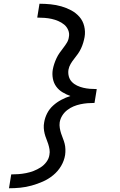

<svg xmlns="http://www.w3.org/2000/svg" viewBox="-20 -853 640 1026"><path d="M28 153 40 79Q60 79 79.5 77.5Q99 76 119.5 72Q140 68 159.5 60.5Q179 53 197 41.5Q215 30 228 12.5Q241 -5 244 -25Q247 -40 244.5 -55Q242 -70 237.5 -84Q233 -98 227.5 -111.5Q222 -125 218.5 -139Q215 -153 214 -168.5Q213 -184 216 -199Q220 -224 232 -247.5Q244 -271 264 -289Q284 -307 307.5 -319.5Q331 -332 356 -340Q334 -348 314 -360Q294 -372 280.5 -390.5Q267 -409 262.5 -433Q258 -457 262 -481Q265 -497 270 -512Q275 -527 282 -542Q289 -557 298.5 -570.5Q308 -584 318.5 -597.5Q329 -611 337.5 -625Q346 -639 348 -655Q352 -674 344.5 -692Q337 -710 323 -721.5Q309 -733 291.5 -740.5Q274 -748 256 -752Q238 -756 218 -757.5Q198 -759 179 -759L191 -833Q221 -833 250.5 -830Q280 -827 308 -819Q336 -811 361 -797.5Q386 -784 404.5 -763Q423 -742 430 -713Q437 -684 432 -655Q429 -639 424.5 -624Q420 -609 413 -594Q406 -579 396.5 -565.5Q387 -552 376.5 -539Q366 -526 357.5 -511.5Q349 -497 346 -481Q343 -463 347.5 -445.5Q352 -428 364 -415.5Q376 -403 392 -395.5Q408 -388 425 -384Q442 -380 460 -378.5Q478 -377 497 -377L494 -358L485 -303Q466 -303 447.5 -301.5Q429 -300 410 -296Q391 -292 373 -284.5Q355 -277 339 -264.5Q323 -252 312.5 -235Q302 -218 299 -199Q297 -184 299.5 -169Q302 -154 306.5 -140Q311 -126 316.5 -112.5Q322 -99 325.5 -85Q329 -71 329.5 -55.5Q330 -40 328 -25Q323 6 306.5 34Q290 62 264.5 83Q239 104 209.5 117Q180 130 149.5 138.5Q119 147 88.5 150Q58 153 28 153Z"/></svg>

Font: Iosevka Curly Extended Oblique
Style: Regular
Weight: 400
Width: 7
Italic angle: -9°
Monospace: yes
Designer: Belleve Invis
Foundry: Belleve Invis
Version: Version 11.1.0; ttfautohint (v1.8.3)